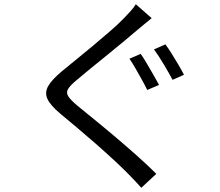

<svg xmlns="http://www.w3.org/2000/svg" viewBox="-20 -824 1040 909"><path d="M646 -569Q659 -551 675 -523.5Q691 -496 707 -468.5Q723 -441 733 -422L677 -398Q667 -419 652 -446Q637 -473 621.5 -500Q606 -527 593 -546ZM763 -614Q776 -597 792.5 -570.5Q809 -544 825 -517Q841 -490 851 -470L797 -446Q780 -478 755 -520Q730 -562 709 -590ZM698 -738Q682 -725 662 -708.5Q642 -692 629 -681Q603 -659 566 -628Q529 -597 487.5 -563.5Q446 -530 408 -499Q370 -468 343 -445Q313 -420 302.5 -403Q292 -386 303 -368.5Q314 -351 346 -324Q380 -296 427.5 -257.5Q475 -219 527.5 -174.5Q580 -130 630 -85.5Q680 -41 720 -1L649 65Q633 47 615.5 28.5Q598 10 580 -8Q553 -35 514 -71Q475 -107 430.5 -146Q386 -185 342.5 -221.5Q299 -258 264 -287Q217 -327 204 -357Q191 -387 208.5 -417Q226 -447 271 -485Q300 -509 339.5 -541Q379 -573 421.5 -608.5Q464 -644 502.5 -677.5Q541 -711 566 -737Q581 -752 598 -771Q615 -790 623 -804Z"/></svg>

Font: Chiron Sans HK TT
Style: Regular
Weight: 400
Designer: Ryoko NISHIZUKA 西塚涼子 (kana, bopomofo & ideographs); Paul D. Hunt (Latin, Greek & Cyrillic); Sandoll Communications 산돌커뮤니
Foundry: Adobe
Version: Version 2.022;hotconv 1.0.109;makeotfexe 2.5.65596